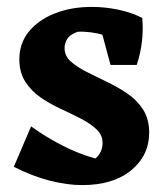

<svg xmlns="http://www.w3.org/2000/svg" viewBox="-20 -516 486 556"><path d="M218 20Q174 20 123.5 7Q73 -6 20 -33L70 -150Q110 -121 158 -96Q206 -71 256 -57Q267 -66 272 -77.5Q277 -89 277 -102Q277 -125 259.5 -141.5Q242 -158 215 -172Q188 -186 156.5 -200.5Q125 -215 98 -233.5Q71 -252 53.5 -279Q36 -306 36 -344Q36 -391 64 -425Q92 -459 139.5 -477.5Q187 -496 246 -496Q284 -496 322.5 -488Q361 -480 392 -464L358 -379Q326 -402 283 -414Q240 -426 205 -424Q182 -416 174.5 -403Q167 -390 167 -377Q167 -354 185 -338Q203 -322 230.5 -308Q258 -294 289.5 -279Q321 -264 349 -245Q377 -226 394.5 -198.5Q412 -171 412 -132Q412 -66 360 -23Q308 20 218 20ZM300 -328 263 -466 392 -464Q395 -430 391 -395.5Q387 -361 376 -328Z"/></svg>

Font: Eczar SemiBold
Style: Regular
Weight: 600
Designer: Vaibhav Singh
Foundry: Rosetta Type Foundry
Version: Version 2.000